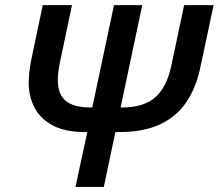

<svg xmlns="http://www.w3.org/2000/svg" viewBox="-20 -734 859 754"><path d="M276.4 0 322.8 -215.3H315.9Q235.4 -215.3 186.3 -241.9Q137.2 -268.6 115 -312.5Q92.8 -356.4 92.8 -408.2Q92.8 -426.3 95.2 -450.9Q97.7 -475.6 104 -505.4L147.9 -713.9H262.7L215.8 -491.2Q207 -449.2 207 -419.9Q207 -363.3 238.8 -337.6Q270.5 -312 334.5 -312H342.3L427.7 -713.9H538.6L453.6 -312H460.9Q543.9 -312 589.6 -351.8Q635.3 -391.6 653.3 -478.5L703.1 -713.9H818.8L766.1 -466.3Q750 -390.1 712.4 -333.7Q674.8 -277.3 609.9 -246.3Q544.9 -215.3 446.8 -215.3H433.1L387.7 0Z"/></svg>

Font: Open Sans SemiBold
Style: Italic
Weight: 600
Italic angle: -12°
Designer: Monotype Design Team
Foundry: Monotype Imaging Inc.
Version: Version 3.003; ttfautohint (v1.8.4)